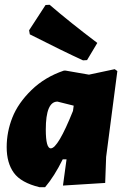

<svg xmlns="http://www.w3.org/2000/svg" viewBox="-20 -774 528 805"><path d="M188 -754Q274 -680 388 -594L345 -522L328 -521Q247 -558 105 -630L102 -647L171 -753ZM248 -478H255L353 -461L461 -484L472 -476L425 -116L421 -7L244 4L259 -106H243Q208 -35 169 11H146Q68 -8 38 -49.5Q8 -91 8 -157Q8 -221 32 -281.5Q56 -342 112 -396.5Q168 -451 248 -478ZM172 -231Q172 -152 193 -152Q223 -152 286 -309L289 -331L221 -348Q172 -348 172 -231Z"/></svg>

Font: Alegreya Sans Black
Style: Italic
Weight: 900
Italic angle: -7°
Designer: Juan Pablo del Peral
Foundry: Huerta Tipografica
Version: Version 2.007